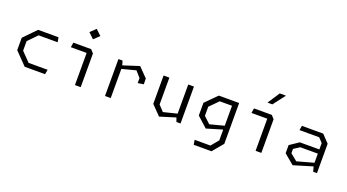

<svg xmlns="http://www.w3.org/2000/svg" viewBox="-66 -1540 4472 2477"><g transform="rotate(20 2170.0 -301.0)"><path d="M239 0H518.5L530.5 -64.5H269L149 -188V-319L269 -442.5H530.5L518.5 -507H239L75 -338.5V-168.5Z M929 0H1008V-462L967 -507H722.5L712 -441H929ZM870.5 -706 945.5 -634.5 1021 -706 945.5 -777.5Z M1681 -301 1760.5 -313 1759 -392.5 1635.5 -518.5 1415.5 -447.5 1398 -507H1341.5V0H1420V-400.5L1610 -450L1681 -369.5Z M2041 -507H1961.5V-117.5L2087.5 11.5L2302.5 -55L2322 0H2378.5V-507H2300V-106.5L2113.5 -60.5L2041 -138Z M2632.5 200H2876.5L2999 53.5V-507H2719.5L2565 -352V-177.5L2706 -50L2923 -114.5V33L2838.5 135.5H2621.5ZM2640.5 -200.5V-325.5L2756 -442H2924.5V-168L2729.5 -117Z M3409 0H3488V-462L3447 -507H3202.5L3192 -441H3409ZM3340.5 -637 3448.5 -802.5H3534L3407.5 -637Z M4199.5 0H4251.5V-403.5L4153 -507H3860.5L3850 -445H4120L4176 -385.5V-298H3908L3784 -215V-103L3921.5 11.5L4181.5 -67ZM3854 -128.5V-188L3935 -240.5H4176V-115L3948 -52Z"/></g></svg>

Font: Monaspace Krypton Light
Style: Regular
Weight: 300
Designer: Riley Cran & the Lettermatic Team
Foundry: Lettermatic
Version: Version 1.101 (Monaspace Krypton)